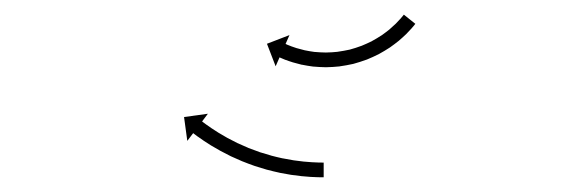

<svg xmlns="http://www.w3.org/2000/svg" viewBox="-20 -220 781 261"><path d="M543.2 -185.9C543.7 -186.5 544.2 -187 544.6 -187.6L529 -200.1C528.6 -199.5 528.1 -199 527.7 -198.5C527.7 -198.5 527.7 -198.5 527.7 -198.5C527.7 -198.5 527.7 -198.5 527.7 -198.5C526.5 -197 525.3 -195.6 524 -194.1C524 -194.1 524 -194.2 524 -194.2C524.1 -194.2 524.1 -194.3 524.1 -194.3C522.1 -192 520 -189.9 517.9 -187.7C517.9 -187.7 518 -187.8 518 -187.8C518 -187.8 518.1 -187.9 518.1 -187.9C515.3 -185.2 512.4 -182.6 509.4 -180C509.4 -180 509.5 -180.1 509.6 -180.1C509.6 -180.2 509.7 -180.2 509.7 -180.2C506.1 -177.3 502.4 -174.6 498.7 -171.9C498.7 -171.9 498.7 -172 498.8 -172C498.9 -172.1 498.9 -172.1 498.9 -172.1C494.6 -169.3 490.2 -166.6 485.7 -164.2C485.7 -164.2 485.8 -164.2 485.9 -164.2C486 -164.3 486.1 -164.3 486.1 -164.3C481.2 -161.9 476.1 -159.6 471 -157.5C471 -157.5 471.1 -157.6 471.2 -157.6C471.3 -157.6 471.4 -157.7 471.4 -157.7C466.1 -155.7 460.7 -154 455.2 -152.5C455.2 -152.5 455.3 -152.6 455.4 -152.6C455.5 -152.6 455.6 -152.6 455.6 -152.6C450.1 -151.4 444.5 -150.4 438.8 -149.6C438.8 -149.6 438.9 -149.6 439 -149.6C439.1 -149.6 439.2 -149.6 439.2 -149.6C433.8 -149 428.3 -148.7 422.8 -148.6C422.8 -148.6 422.9 -148.6 423 -148.6C423.1 -148.6 423.2 -148.6 423.2 -148.6C418 -148.7 412.9 -148.9 407.8 -149.4C407.8 -149.4 407.9 -149.4 407.9 -149.4C408 -149.4 408.1 -149.3 408.1 -149.3C403.5 -149.9 399 -150.7 394.5 -151.6C394.5 -151.6 394.5 -151.5 394.6 -151.5C394.7 -151.5 394.8 -151.5 394.8 -151.5C391 -152.4 387.2 -153.4 383.5 -154.5C383.5 -154.5 383.5 -154.4 383.6 -154.4C383.7 -154.4 383.7 -154.4 383.7 -154.4C380.9 -155.3 378 -156.3 375.2 -157.3C375.2 -157.3 375.2 -157.3 375.3 -157.3C375.3 -157.3 375.4 -157.3 375.4 -157.3C373.6 -158 371.8 -158.7 370 -159.4C370 -159.4 370 -159.4 370 -159.4C370.1 -159.4 370.1 -159.4 370.1 -159.4C369.4 -159.7 368.8 -160 368.2 -160.3L373.5 -172.3L342.9 -160.5L354.7 -129.9L360 -142C360.7 -141.7 361.4 -141.4 362.1 -141.1C362.1 -141.1 362.1 -141.1 362.1 -141.1C362.1 -141.1 362.1 -141.1 362.1 -141.1C364.1 -140.2 366.1 -139.4 368 -138.6C368 -138.6 368.1 -138.6 368.1 -138.6C368.2 -138.6 368.2 -138.6 368.2 -138.6C371.3 -137.4 374.4 -136.4 377.6 -135.4C377.6 -135.4 377.6 -135.3 377.7 -135.3C377.8 -135.3 377.8 -135.3 377.8 -135.3C381.9 -134.1 386.1 -133 390.2 -132C390.2 -132 390.3 -132 390.4 -132C390.5 -132 390.6 -132 390.6 -132C395.5 -131 400.5 -130.2 405.6 -129.5C405.6 -129.5 405.7 -129.5 405.7 -129.5C405.8 -129.5 405.9 -129.5 405.9 -129.5C411.6 -129 417.2 -128.7 422.9 -128.6C422.9 -128.6 423 -128.6 423.1 -128.6C423.2 -128.6 423.3 -128.6 423.3 -128.6C429.3 -128.7 435.3 -129.1 441.3 -129.7C441.3 -129.7 441.4 -129.7 441.5 -129.7C441.6 -129.7 441.7 -129.8 441.7 -129.8C447.8 -130.6 453.9 -131.8 460 -133.1C460 -133.1 460.1 -133.2 460.2 -133.2C460.3 -133.2 460.4 -133.2 460.4 -133.2C466.4 -134.9 472.4 -136.7 478.2 -138.9C478.2 -138.9 478.3 -138.9 478.4 -138.9C478.5 -139 478.6 -139 478.6 -139C484.2 -141.3 489.7 -143.8 495.1 -146.5C495.1 -146.5 495.1 -146.5 495.2 -146.6C495.3 -146.6 495.4 -146.7 495.4 -146.7C500.3 -149.4 505.2 -152.3 509.9 -155.4C509.9 -155.4 510 -155.4 510 -155.5C510.1 -155.5 510.2 -155.6 510.2 -155.6C514.3 -158.5 518.3 -161.5 522.3 -164.7C522.3 -164.7 522.3 -164.7 522.4 -164.8C522.4 -164.8 522.5 -164.9 522.5 -164.9C525.7 -167.7 528.9 -170.5 532 -173.5C532 -173.5 532 -173.5 532.1 -173.6C532.1 -173.6 532.2 -173.7 532.2 -173.7C534.5 -176 536.7 -178.4 538.9 -180.8C538.9 -180.8 539 -180.9 539 -180.9C539 -180.9 539.1 -181 539.1 -181C540.5 -182.6 541.8 -184.2 543.2 -185.8C543.2 -185.8 543.2 -185.8 543.2 -185.9C543.2 -185.9 543.2 -185.9 543.2 -185.9ZM417.9 21C418.6 21 419.3 21 420 21L420 1C419.3 1 418.7 1 418 1C418 1 418 1 418 1C418 1 418 1 418 1C416.1 1 414.2 0.9 412.3 0.9C412.3 0.9 412.3 0.9 412.4 0.9C412.4 0.9 412.4 0.9 412.4 0.9C409.5 0.8 406.5 0.7 403.6 0.5C403.6 0.5 403.6 0.5 403.6 0.5C403.6 0.5 403.7 0.5 403.7 0.5C399.9 0.3 396 0 392.2 -0.4C392.2 -0.4 392.3 -0.4 392.3 -0.4C392.3 -0.4 392.4 -0.4 392.4 -0.4C387.9 -0.9 383.4 -1.5 378.9 -2.1C378.9 -2.1 378.9 -2.1 379 -2.1C379 -2.1 379 -2.1 379 -2.1C374 -2.9 369.1 -3.8 364.1 -4.8C364.1 -4.8 364.1 -4.7 364.2 -4.7C364.2 -4.7 364.3 -4.7 364.3 -4.7C359 -5.9 353.7 -7.1 348.5 -8.5C348.5 -8.5 348.5 -8.5 348.6 -8.5C348.6 -8.5 348.7 -8.5 348.7 -8.5C343.3 -10 338 -11.6 332.6 -13.3C332.6 -13.3 332.7 -13.3 332.7 -13.3C332.8 -13.3 332.8 -13.3 332.8 -13.3C327.6 -15.1 322.3 -17.1 317.1 -19.1C317.1 -19.1 317.2 -19.1 317.2 -19.1C317.3 -19.1 317.3 -19.1 317.3 -19.1C312.3 -21.2 307.4 -23.4 302.5 -25.6C302.5 -25.6 302.5 -25.6 302.5 -25.6C302.6 -25.6 302.6 -25.6 302.6 -25.6C298.1 -27.8 293.6 -30.1 289.1 -32.5C289.1 -32.5 289.2 -32.5 289.2 -32.5C289.2 -32.4 289.3 -32.4 289.3 -32.4C285.3 -34.6 281.4 -36.9 277.5 -39.3C277.5 -39.3 277.5 -39.2 277.6 -39.2C277.6 -39.2 277.6 -39.2 277.6 -39.2C274.4 -41.2 271.2 -43.3 268 -45.4C268 -45.4 268 -45.4 268 -45.4C268 -45.3 268.1 -45.3 268.1 -45.3C265.6 -47 263.2 -48.7 260.8 -50.4C260.8 -50.4 260.8 -50.4 260.8 -50.4C260.8 -50.3 260.9 -50.3 260.9 -50.3C259.3 -51.4 257.8 -52.6 256.3 -53.7L256.3 -53.7L256.3 -53.7C255.8 -54.1 255.2 -54.5 254.7 -54.9L262.6 -65.4L230.2 -60.9L234.6 -28.5L242.6 -39C243.1 -38.5 243.7 -38.1 244.3 -37.7L244.3 -37.7L244.3 -37.7C245.9 -36.5 247.5 -35.3 249.1 -34.1C249.1 -34.1 249.1 -34.1 249.1 -34.1C249.2 -34.1 249.2 -34.1 249.2 -34.1C251.7 -32.3 254.2 -30.5 256.8 -28.8C256.8 -28.8 256.8 -28.8 256.9 -28.8C256.9 -28.7 256.9 -28.7 256.9 -28.7C260.3 -26.5 263.6 -24.3 267 -22.2C267 -22.2 267.1 -22.2 267.1 -22.2C267.1 -22.1 267.2 -22.1 267.2 -22.1C271.2 -19.7 275.4 -17.3 279.5 -15C279.5 -15 279.5 -14.9 279.6 -14.9C279.6 -14.9 279.7 -14.9 279.7 -14.9C284.3 -12.4 289.1 -10 293.8 -7.6C293.8 -7.6 293.9 -7.6 293.9 -7.6C293.9 -7.6 294 -7.5 294 -7.5C299.1 -5.1 304.3 -2.8 309.6 -0.6C309.6 -0.6 309.6 -0.6 309.7 -0.6C309.7 -0.6 309.7 -0.6 309.7 -0.6C315.2 1.6 320.7 3.7 326.2 5.6C326.2 5.6 326.3 5.6 326.3 5.6C326.4 5.6 326.4 5.7 326.4 5.7C332 7.5 337.6 9.2 343.2 10.8C343.2 10.8 343.3 10.8 343.3 10.8C343.4 10.8 343.4 10.8 343.4 10.8C348.9 12.3 354.5 13.6 360 14.8C360 14.8 360 14.8 360.1 14.8C360.1 14.8 360.2 14.9 360.2 14.9C365.4 15.9 370.6 16.8 375.9 17.7C375.9 17.7 375.9 17.7 376 17.7C376 17.7 376 17.7 376 17.7C380.8 18.4 385.5 19 390.2 19.5C390.2 19.5 390.2 19.5 390.3 19.5C390.3 19.5 390.4 19.5 390.4 19.5C394.4 19.9 398.4 20.2 402.4 20.5C402.4 20.5 402.4 20.5 402.4 20.5C402.5 20.5 402.5 20.5 402.5 20.5C405.6 20.6 408.7 20.8 411.8 20.9C411.8 20.9 411.8 20.9 411.8 20.9C411.8 20.9 411.9 20.9 411.9 20.9C413.9 20.9 415.8 21 417.8 21C417.8 21 417.8 21 417.9 21C417.9 21 417.9 21 417.9 21Z"/></svg>

Font: FRB American Cursive Just Arrows Medium
Style: Italic
Weight: 500
Italic angle: -25°
Version: Version 2.0;Modular Font Editor K font №1